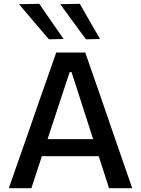

<svg xmlns="http://www.w3.org/2000/svg" viewBox="-20 -989 740 1009"><path d="M26.5 0Q46.5 -57.5 68.5 -121Q90.5 -184.5 111 -241.5L196 -486.5Q219.5 -552.5 238 -605.8Q256.5 -659 275.5 -713H428Q447.5 -657.5 465.8 -604.5Q484 -551.5 507 -486L591.5 -240.5Q612 -181.5 633.5 -119.2Q655 -57 675 0H553Q540 -41 526 -83.8Q512 -126.5 499 -168H200Q186.5 -126 172.2 -83.2Q158 -40.5 145 0ZM346 -610 230 -258H469.5L356 -610ZM237 -782.5Q198.5 -827.5 159.5 -873.2Q120.5 -919 80 -967L186.5 -969Q218 -922.5 250.2 -876.2Q282.5 -830 314.5 -784ZM431.5 -782.5Q398.5 -827.5 365 -873.2Q331.5 -919 296.5 -967L399.5 -969Q426 -922.5 452.2 -876.8Q478.5 -831 505.5 -784Z"/></svg>

Font: Commissioner Medium
Style: Regular
Weight: 500
Designer: Kostas Bartsokas
Foundry: Kostas Bartsokas
Version: Version 1.000; ttfautohint (v1.8.3)